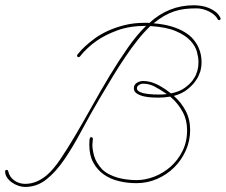

<svg xmlns="http://www.w3.org/2000/svg" viewBox="-142 -683 865 735"><path d="M701.8 -614.6Q702.5 -613.9 702.5 -612Q702.5 -606.1 696.6 -606.1Q692.7 -606.1 691.4 -609.4Q686.8 -618.5 678.1 -626Q669.3 -633.5 658.2 -639Q647.1 -644.5 634.8 -647.8Q622.4 -651 610.7 -651Q587.9 -651 567.1 -648.8Q546.2 -646.5 526.4 -640Q506.5 -633.5 487 -622.4Q467.4 -611.3 446 -593.8Q485.7 -590.5 514.6 -581.7Q543.6 -572.9 564.1 -560.5Q584.6 -548.2 597.3 -533.2Q610 -518.2 617.2 -502.9Q624.3 -487.6 627 -472.7Q629.6 -457.7 629.6 -446Q629.6 -432.9 627.6 -422.2Q625.7 -411.5 625 -410.2Q623.7 -406.9 619.1 -395.2Q614.6 -383.5 603.5 -368.8Q592.4 -354.2 573.2 -339.2Q554 -324.2 523.4 -315.8Q550.8 -292.3 568.4 -259.4Q585.9 -226.6 585.9 -185.5Q585.9 -143.9 569.3 -106.8Q552.7 -69.7 524.7 -42Q496.7 -14.3 459.3 2Q421.9 18.2 380.2 18.2Q345.7 18.2 313.2 10.4Q280.6 2.6 255.5 -15Q230.5 -32.6 215.2 -60.5Q199.9 -88.5 199.9 -128.3Q199.9 -140.6 200.5 -146.5Q201.2 -152.3 202.5 -154.9Q203.8 -157.6 205.1 -157.6Q206.4 -157.6 207.7 -157.6Q210.9 -157.6 212.2 -155.6Q213.5 -153.6 213.5 -151.7Q213.5 -146.5 212.6 -141Q211.6 -135.4 211.6 -128.3Q211.6 -110.7 218.4 -85.9Q225.3 -61.2 248 -35.8Q259.8 -24.1 275.4 -16Q291 -7.8 308.6 -2.9Q326.2 2 344.7 4.2Q363.3 6.5 380.2 6.5Q414.1 6.5 448.6 -6.8Q483.1 -20.2 511.1 -44.9Q539.1 -69.7 556.6 -104.8Q574.2 -140 574.2 -184.2Q574.2 -223.3 557.9 -253.6Q541.7 -283.9 516.9 -306.6Q511.7 -310.5 509.8 -313.2Q487 -309.2 463.5 -309.2Q456.4 -309.2 441.1 -309.9Q425.8 -310.5 410.2 -313.8Q394.5 -317.1 382.5 -324.5Q370.4 -332 370.4 -345.1Q370.4 -358.7 381.8 -365.9Q393.2 -373 405.6 -373Q429.7 -373 455.1 -361.7Q480.5 -350.3 512.4 -325.5Q544.9 -332 564.8 -346.4Q584.6 -360.7 595.4 -375.3Q606.1 -390 609.7 -401Q613.3 -412.1 613.9 -413.4Q615.9 -421.2 616.9 -428.4Q617.8 -435.5 617.8 -446Q617.8 -462.2 612 -484.4Q606.1 -506.5 586.9 -527.3Q567.7 -548.2 531.2 -563.8Q494.8 -579.4 433.6 -583.3Q408.9 -559.9 385.1 -529.9Q361.3 -500 337.6 -464.8Q313.8 -429.7 289.7 -390Q265.6 -350.3 240.2 -307.3Q201.8 -242.2 169.3 -181Q136.7 -119.8 104.2 -72.3Q71.6 -24.7 35.5 3.9Q-0.7 32.6 -46.2 32.6Q-58.6 32.6 -71.9 28Q-85.3 23.4 -96.7 15.3Q-108.1 7.2 -115.2 -3.6Q-122.4 -14.3 -122.4 -26.7Q-122.4 -32.6 -116.5 -32.6Q-112 -32.6 -110.7 -28Q-106.1 -5.9 -87.6 7.5Q-69 20.8 -46.2 20.8Q-22.8 20.8 -2 12Q18.9 3.3 37.8 -13Q61.8 -33.2 89.5 -74.2Q117.2 -115.2 147.8 -167.3Q178.4 -219.4 211.3 -278.3Q244.1 -337.2 278.3 -393.9Q312.5 -450.5 347.3 -500.3Q382.2 -550.1 417.3 -584Q354.2 -584 307.3 -566.7Q260.4 -549.5 227.9 -526.7Q210.9 -515 193.4 -498.7Q175.8 -482.4 164.1 -466.8Q162.1 -464.2 158.9 -464.2Q153 -464.2 153 -470.7Q153 -471.4 154.3 -474Q154.9 -474 162.1 -483.1Q169.3 -492.2 183.6 -505.5Q197.9 -518.9 219.4 -534.8Q240.9 -550.8 269.5 -564.1Q298.2 -577.5 334 -586.6Q369.8 -595.7 412.8 -595.7Q416.7 -595.7 421.5 -595.7Q426.4 -595.7 429.7 -595.1Q503.3 -662.8 599.6 -662.8Q613.3 -662.8 628.6 -660.5Q643.9 -658.2 657.9 -652.3Q671.9 -646.5 683.6 -637.4Q695.3 -628.3 701.8 -614.6ZM466.1 -321Q483.1 -321 496.7 -322.9Q468.1 -342.4 448.2 -352.5Q428.4 -362.6 406.2 -362.6Q397.8 -362.6 390 -357.7Q382.2 -352.9 382.2 -345.1Q382.2 -321.6 466.1 -321Z"/></svg>

Font: League Script
Style: League Script
Weight: 400
Foundry: Haley Fiege
Version: Version 1.001